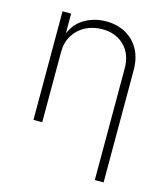

<svg xmlns="http://www.w3.org/2000/svg" viewBox="-112 -637 804 927"><g transform="rotate(15 290.0 -173.0)"><path d="M131.3 -350.1V0H87.4V-542.5H130.4V-420.4H122.1Q142.1 -487.3 192.1 -518.8Q242.2 -550.3 304.2 -550.3Q359.9 -550.3 402.3 -526.9Q444.8 -503.4 468.8 -460.2Q492.7 -417 492.7 -356.4V204.1H448.7V-354Q448.7 -424.8 406.5 -466.8Q364.3 -508.8 295.9 -508.8Q249 -508.8 211.7 -489Q174.3 -469.2 152.8 -433.6Q131.3 -397.9 131.3 -350.1Z"/></g></svg>

Font: Inter 16pt ExtraLight
Style: Regular
Weight: 250
Version: Version 4.001;git-66647c0bb